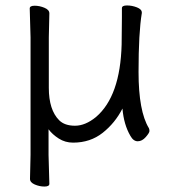

<svg xmlns="http://www.w3.org/2000/svg" viewBox="-20 -505 630 704"><path d="M90 151 92 63V-368L89 -474Q89 -484 107 -484Q125 -484 143 -476.5Q161 -469 161 -456L159 -368V-183Q159 -102 197 -64Q217 -44 255 -44Q293 -44 332 -76Q421 -152 426 -342Q427 -418 427 -442V-475Q427 -485 445.5 -485Q464 -485 482 -478Q500 -471 500 -459V-457Q488 -385 488 -241Q488 -97 526 -35Q528 -31 528 -24.5Q528 -18 514.5 -2.5Q501 13 485 13Q469 13 458 -7Q434 -48 429 -107Q402 -54 356.5 -18Q311 18 248 18Q219 18 195.5 3Q172 -12 158 -31V63L161 169Q161 179 143 179Q125 179 107.5 171.5Q90 164 90 151Z"/></svg>

Font: LXGW WenKai Lite
Style: Regular
Weight: 400
Designer: LXGW / Fontworks Inc.
Foundry: LXGW / Fontworks Inc.
Version: Version 1.511; March 25, 2025